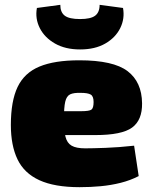

<svg xmlns="http://www.w3.org/2000/svg" viewBox="-20 -764 630 796"><path d="M309 -514Q450 -514 509 -469Q568 -424 569 -336Q570 -266 527.5 -235Q485 -204 375 -204H106V-303H316Q350 -303 359 -309.5Q368 -316 368 -341Q368 -365 356 -372Q344 -379 315 -379Q286 -380 271 -373Q256 -366 250.5 -342.5Q245 -319 245 -269Q245 -223 251.5 -197Q258 -171 277 -160Q296 -149 333 -149Q363 -149 417.5 -151Q472 -153 536 -160L555 -34Q520 -16 480 -6Q440 4 397.5 8Q355 12 310 12Q206 12 143 -17Q80 -46 52.5 -103.5Q25 -161 25 -246Q25 -345 53 -403.5Q81 -462 143.5 -488Q206 -514 309 -514ZM393 -744 490 -731Q498 -687 478.5 -647.5Q459 -608 416.5 -583.5Q374 -559 312 -559Q251 -559 208 -583.5Q165 -608 145 -647.5Q125 -687 133 -731L230 -744Q230 -713 248.5 -699Q267 -685 312 -685Q356 -685 374.5 -699Q393 -713 393 -744Z"/></svg>

Font: Exo 2 Black
Style: Regular
Weight: 900
Designer: Natanael Gama
Foundry: Natanael Gama
Version: Version 2.010